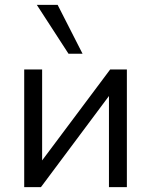

<svg xmlns="http://www.w3.org/2000/svg" viewBox="-20 -773 624 793"><path d="M80 0V-486H154V-77H129L435 -486H504V0H430V-410H455L149 0ZM263 -551 132 -753H218L321 -551Z"/></svg>

Font: NunitoSans1
Style: Book
Weight: 400
Designer: Vernon Adams
Foundry: Vernon Adams
Version: Version 3.101;gftools[0.9.27]